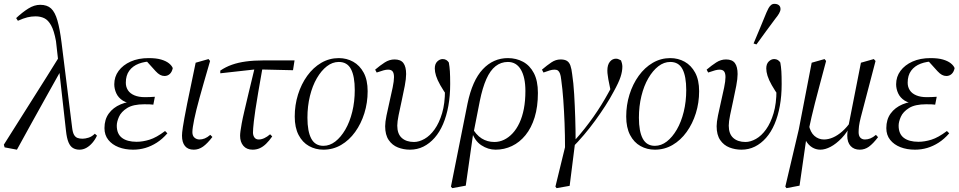

<svg xmlns="http://www.w3.org/2000/svg" viewBox="-35 -766 4984 998"><path d="M-11 0 -15 -14Q59 -132 134 -250Q209 -368 282 -486L296 -404H284Q245 -335 206.5 -265.5Q168 -196 129.5 -127Q91 -58 53 12ZM378 12Q359 12 344.5 3.5Q330 -5 321 -26.5Q312 -48 308 -86L270 -425L269 -437L256 -552Q246 -607 230.5 -634.5Q215 -662 195 -671.5Q175 -681 150 -681Q128 -681 107.5 -676Q87 -671 58 -658L49 -672Q81 -702 112 -721.5Q143 -741 174 -741Q210 -741 230.5 -722Q251 -703 263.5 -659.5Q276 -616 285 -544L340 -102Q343 -77 350 -65Q357 -53 368 -49Q379 -45 394 -45Q408 -45 425.5 -50.5Q443 -56 458 -71L469 -61Q460 -41 445.5 -24Q431 -7 414 2.5Q397 12 378 12Z M657 12Q615 12 581.5 -1Q548 -14 528 -39Q508 -64 508 -100Q508 -145 530.5 -176Q553 -207 592 -223.5Q631 -240 678 -240L666 -228Q627 -228 603.5 -243Q580 -258 569.5 -281Q559 -304 559 -328Q559 -367 581.5 -397.5Q604 -428 644 -446Q684 -464 738 -464Q777 -464 802.5 -456.5Q828 -449 843 -437Q858 -425 863 -412Q859 -392 847.5 -381.5Q836 -371 820 -371Q808 -371 797 -377Q786 -383 774 -396L727 -448L773 -456L794 -443Q784 -445 775.5 -446Q767 -447 758 -447Q718 -447 686.5 -435Q655 -423 637 -398.5Q619 -374 619 -336Q619 -314 630 -297Q641 -280 663.5 -270.5Q686 -261 718 -261Q731 -261 744 -261.5Q757 -262 770 -263L762 -222Q754 -223 744 -223.5Q734 -224 715 -224Q657 -224 626 -204.5Q595 -185 583.5 -159Q572 -133 572 -113Q572 -70 599 -49.5Q626 -29 675 -29Q707 -29 742.5 -40Q778 -51 823 -85L835 -73Q809 -43 780 -24.5Q751 -6 720.5 3Q690 12 657 12Z M972 12Q942 12 926.5 -7Q911 -26 911 -61Q911 -69 912 -78.5Q913 -88 915.5 -105.5Q918 -123 923.5 -152.5Q929 -182 938 -228L982 -440L1049 -459L1057 -449L1024 -335Q1012 -293 1002.5 -258.5Q993 -224 986 -196Q979 -168 974.5 -145.5Q970 -123 967.5 -106.5Q965 -90 965 -79Q965 -60 976 -50.5Q987 -41 1002 -41Q1016 -41 1029.5 -46.5Q1043 -52 1058 -65L1069 -54Q1043 -20 1020.5 -4Q998 12 972 12Z M1110 -385V-399Q1138 -418 1170.5 -429.5Q1203 -441 1243.5 -446.5Q1284 -452 1334 -452H1496L1488 -401L1315 -405H1290ZM1278 12Q1247 12 1230 -8Q1213 -28 1213 -60Q1213 -70 1215 -85Q1217 -100 1221.5 -125Q1226 -150 1235 -188Q1244 -226 1257 -281.5Q1270 -337 1289 -414L1331 -422Q1317 -343 1307.5 -287.5Q1298 -232 1292.5 -195Q1287 -158 1284.5 -135.5Q1282 -113 1281 -99.5Q1280 -86 1280 -77Q1280 -62 1287.5 -51.5Q1295 -41 1310 -41Q1324 -41 1339 -48Q1354 -55 1369 -68L1380 -57Q1364 -34 1348 -18.5Q1332 -3 1315 4.5Q1298 12 1278 12Z M1646 12Q1605 12 1571 -7Q1537 -26 1517 -64.5Q1497 -103 1497 -160Q1497 -220 1514 -274.5Q1531 -329 1562 -372Q1593 -415 1635 -439.5Q1677 -464 1726 -464Q1767 -464 1801 -445Q1835 -426 1855.5 -388Q1876 -350 1876 -292Q1876 -232 1859 -177.5Q1842 -123 1811 -80Q1780 -37 1738 -12.5Q1696 12 1646 12ZM1646 -8Q1679 -8 1708 -30.5Q1737 -53 1760 -92.5Q1783 -132 1796 -185Q1809 -238 1809 -298Q1809 -369 1789.5 -406.5Q1770 -444 1726 -444Q1693 -444 1664 -421.5Q1635 -399 1612 -359.5Q1589 -320 1576 -267Q1563 -214 1563 -154Q1563 -83 1583 -45.5Q1603 -8 1646 -8Z M2096 12Q2063 12 2033.5 0.5Q2004 -11 1985.5 -38Q1967 -65 1967 -110Q1967 -131 1974 -165.5Q1981 -200 1990 -238.5Q1999 -277 2006 -311Q2013 -345 2013 -365Q2013 -385 2006 -394.5Q1999 -404 1982 -404Q1972 -404 1959 -400.5Q1946 -397 1923 -389L1915 -404Q1941 -426 1965 -441.5Q1989 -457 2016 -457Q2048 -457 2062 -438Q2076 -419 2076 -381Q2076 -357 2069 -320Q2062 -283 2053 -242.5Q2044 -202 2037 -167.5Q2030 -133 2030 -113Q2030 -70 2053.5 -49Q2077 -28 2117 -28Q2143 -28 2171.5 -44Q2200 -60 2224 -93.5Q2248 -127 2263 -177.5Q2278 -228 2278 -297Q2278 -305 2277.5 -320Q2277 -335 2275 -356L2287 -322L2295 -259Q2269 -296 2253.5 -323.5Q2238 -351 2231.5 -372Q2225 -393 2225 -410Q2225 -434 2238 -446.5Q2251 -459 2266 -459Q2277 -459 2285 -454Q2293 -449 2298 -441Q2302 -419 2303.5 -395Q2305 -371 2305 -329Q2305 -268 2295.5 -215.5Q2286 -163 2268 -121Q2250 -79 2224 -49.5Q2198 -20 2166 -4Q2134 12 2096 12Z M2316 212 2309 204 2395 -227Q2420 -348 2474.5 -406Q2529 -464 2605 -464Q2648 -464 2683.5 -445Q2719 -426 2740 -386Q2761 -346 2761 -283Q2761 -211 2744 -156Q2727 -101 2696.5 -63.5Q2666 -26 2626 -7Q2586 12 2541 12Q2502 12 2467 -11Q2432 -34 2416 -84L2415 -108Q2439 -65 2468.5 -46.5Q2498 -28 2535 -28Q2561 -28 2585 -39.5Q2609 -51 2629.5 -73Q2650 -95 2665 -127Q2680 -159 2688 -200.5Q2696 -242 2696 -293Q2696 -364 2672.5 -404Q2649 -444 2605 -444Q2569 -444 2541 -422Q2513 -400 2493 -355Q2473 -310 2459 -241L2425 -68H2424L2386 199Z M2858 212 2852 204 2912 -42 2956 -38 2926 200ZM2902 8Q2902 -64 2899.5 -127Q2897 -190 2893 -246.5Q2889 -303 2882 -353Q2880 -372 2876 -383Q2872 -394 2865.5 -399Q2859 -404 2848 -404Q2835 -404 2822.5 -400Q2810 -396 2790 -389L2782 -404Q2809 -427 2831.5 -442Q2854 -457 2879 -457Q2900 -457 2912 -449.5Q2924 -442 2930 -425Q2936 -408 2939 -381Q2946 -336 2949.5 -276.5Q2953 -217 2955 -153.5Q2957 -90 2957 -32L2951 -35Q2979 -66 3003.5 -97Q3028 -128 3049.5 -158.5Q3071 -189 3090.5 -220.5Q3110 -252 3127 -283Q3134 -296 3138.5 -304Q3143 -312 3147 -322L3143 -274L3127 -354Q3126 -364 3124 -375Q3122 -386 3122 -399Q3122 -429 3135 -445Q3148 -461 3167 -461Q3175 -461 3182 -457.5Q3189 -454 3193 -452Q3195 -448 3197.5 -438Q3200 -428 3200 -420Q3200 -395 3190.5 -366Q3181 -337 3155 -290Q3136 -254 3111.5 -216Q3087 -178 3059 -139.5Q3031 -101 3000 -64.5Q2969 -28 2937 4Z M3369 12Q3328 12 3294 -7Q3260 -26 3240 -64.5Q3220 -103 3220 -160Q3220 -220 3237 -274.5Q3254 -329 3285 -372Q3316 -415 3358 -439.5Q3400 -464 3449 -464Q3490 -464 3524 -445Q3558 -426 3578.5 -388Q3599 -350 3599 -292Q3599 -232 3582 -177.5Q3565 -123 3534 -80Q3503 -37 3461 -12.5Q3419 12 3369 12ZM3369 -8Q3402 -8 3431 -30.5Q3460 -53 3483 -92.5Q3506 -132 3519 -185Q3532 -238 3532 -298Q3532 -369 3512.5 -406.5Q3493 -444 3449 -444Q3416 -444 3387 -421.5Q3358 -399 3335 -359.5Q3312 -320 3299 -267Q3286 -214 3286 -154Q3286 -83 3306 -45.5Q3326 -8 3369 -8Z M3819 12Q3786 12 3756.5 0.5Q3727 -11 3708.5 -38Q3690 -65 3690 -110Q3690 -131 3697 -165.5Q3704 -200 3713 -238.5Q3722 -277 3729 -311Q3736 -345 3736 -365Q3736 -385 3729 -394.5Q3722 -404 3705 -404Q3695 -404 3682 -400.5Q3669 -397 3646 -389L3638 -404Q3664 -426 3688 -441.5Q3712 -457 3739 -457Q3771 -457 3785 -438Q3799 -419 3799 -381Q3799 -357 3792 -320Q3785 -283 3776 -242.5Q3767 -202 3760 -167.5Q3753 -133 3753 -113Q3753 -70 3776.5 -49Q3800 -28 3840 -28Q3866 -28 3894.5 -44Q3923 -60 3947 -93.5Q3971 -127 3986 -177.5Q4001 -228 4001 -297Q4001 -305 4000.5 -320Q4000 -335 3998 -356L4010 -322L4018 -259Q3992 -296 3976.5 -323.5Q3961 -351 3954.5 -372Q3948 -393 3948 -410Q3948 -434 3961 -446.5Q3974 -459 3989 -459Q4000 -459 4008 -454Q4016 -449 4021 -441Q4025 -419 4026.5 -395Q4028 -371 4028 -329Q4028 -268 4018.5 -215.5Q4009 -163 3991 -121Q3973 -79 3947 -49.5Q3921 -20 3889 -4Q3857 12 3819 12ZM3882 -540Q3899 -581 3916 -621Q3933 -661 3949 -701Q3954 -713 3959.5 -723Q3965 -733 3972.5 -739.5Q3980 -746 3990 -746Q4005 -746 4013.5 -739Q4022 -732 4022 -719Q4022 -709 4014.5 -696Q4007 -683 3996 -670Q3971 -636 3946 -602.5Q3921 -569 3897 -535Z M4053 212 4047 204 4117 -93 4184 -440 4251 -459 4259 -449Q4240 -377 4225.5 -323.5Q4211 -270 4201 -230Q4191 -190 4183.5 -158.5Q4176 -127 4170 -97L4161 -79L4121 199ZM4229 12Q4206 12 4186.5 0Q4167 -12 4154 -34.5Q4141 -57 4137 -88L4169 -118Q4177 -78 4198.5 -59.5Q4220 -41 4248 -41Q4271 -41 4295 -51.5Q4319 -62 4343 -83Q4367 -104 4389 -136L4399 -124H4392Q4369 -78 4340 -48Q4311 -18 4282.5 -3Q4254 12 4229 12ZM4434 12Q4404 12 4386.5 -7Q4369 -26 4369 -61Q4369 -69 4370 -79.5Q4371 -90 4375 -110L4376 -115L4440 -440L4507 -459L4516 -449L4439 -155Q4436 -142 4433.5 -131Q4431 -120 4430 -110.5Q4429 -101 4428.5 -93Q4428 -85 4428 -79Q4428 -60 4437 -50.5Q4446 -41 4461 -41Q4475 -41 4489 -46.5Q4503 -52 4518 -65L4529 -53Q4503 -19 4481.5 -3.5Q4460 12 4434 12Z M4721 12Q4679 12 4645.5 -1Q4612 -14 4592 -39Q4572 -64 4572 -100Q4572 -145 4594.5 -176Q4617 -207 4656 -223.5Q4695 -240 4742 -240L4730 -228Q4691 -228 4667.5 -243Q4644 -258 4633.5 -281Q4623 -304 4623 -328Q4623 -367 4645.5 -397.5Q4668 -428 4708 -446Q4748 -464 4802 -464Q4841 -464 4866.5 -456.5Q4892 -449 4907 -437Q4922 -425 4927 -412Q4923 -392 4911.5 -381.5Q4900 -371 4884 -371Q4872 -371 4861 -377Q4850 -383 4838 -396L4791 -448L4837 -456L4858 -443Q4848 -445 4839.5 -446Q4831 -447 4822 -447Q4782 -447 4750.5 -435Q4719 -423 4701 -398.5Q4683 -374 4683 -336Q4683 -314 4694 -297Q4705 -280 4727.5 -270.5Q4750 -261 4782 -261Q4795 -261 4808 -261.5Q4821 -262 4834 -263L4826 -222Q4818 -223 4808 -223.5Q4798 -224 4779 -224Q4721 -224 4690 -204.5Q4659 -185 4647.5 -159Q4636 -133 4636 -113Q4636 -70 4663 -49.5Q4690 -29 4739 -29Q4771 -29 4806.5 -40Q4842 -51 4887 -85L4899 -73Q4873 -43 4844 -24.5Q4815 -6 4784.5 3Q4754 12 4721 12Z"/></svg>

Font: Source Serif 4 60pt
Style: Italic
Weight: 400
Italic angle: -12°
Version: Version 4.004;hotconv 1.0.116;makeotfexe 2.5.65601